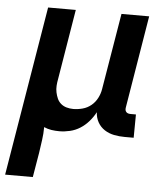

<svg xmlns="http://www.w3.org/2000/svg" viewBox="-64 -567 716 829"><g transform="rotate(5 294.5 -152.5)"><path d="M-11 215 111 -520H231L181 -217Q178 -202 177 -187Q176 -172 179 -158Q182 -144 187.5 -131.5Q193 -119 203.5 -110Q214 -101 228 -97Q242 -93 257 -93Q277 -93 297.5 -98.5Q318 -104 334.5 -117.5Q351 -131 361 -150.5Q371 -170 374 -190L429 -520H549L483 -120Q482 -115 482.5 -109.5Q483 -104 486.5 -100Q490 -96 495 -94.5Q500 -93 506 -93H529L528 8H489Q465 8 442.5 3.5Q420 -1 401.5 -13Q383 -25 372 -44.5Q361 -64 360 -88Q349 -67 332.5 -48Q316 -29 295.5 -16Q275 -3 251.5 2.5Q228 8 206 8Q188 8 171.5 5.5Q155 3 139 -4Q139 24 135 52Q131 80 127 108L109 215Z"/></g></svg>

Font: Iosevka Extended
Style: Bold Italic
Weight: 700
Width: 7
Italic angle: -9°
Monospace: yes
Designer: Belleve Invis
Foundry: Belleve Invis
Version: Version 32.5.0; ttfautohint (v1.8.4)